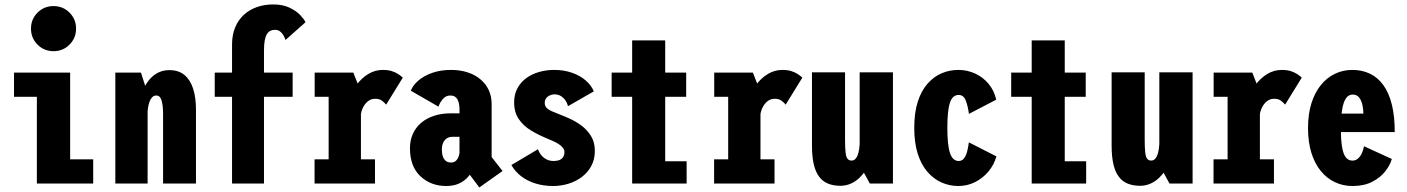

<svg xmlns="http://www.w3.org/2000/svg" viewBox="-20 -827 6340 865"><path d="M221.1 -596.4Q178.6 -596.4 149.1 -626Q119.6 -655.5 119.6 -698Q119.6 -740.6 149.1 -770.1Q178.6 -799.6 221.1 -799.6Q263.7 -799.6 293.2 -770.1Q322.7 -740.6 322.7 -698Q322.7 -655.5 293.2 -626Q263.7 -596.4 221.1 -596.4ZM296 -109.1H399.9V0H146.1V-390.9H43.1V-500H296Z M499.6 0Q499.6 -109 499.6 -184Q499.6 -259 499.6 -308Q499.6 -357 499.6 -387.2Q499.6 -417.5 499.6 -436Q499.6 -454.5 499.6 -468.8Q499.6 -483 499.6 -500H615L645 -406.3V0ZM714.7 0V-313.3Q714.7 -333.1 712.5 -352.4Q710.2 -371.6 703.8 -384.2Q697.4 -396.7 684.4 -396.7Q672.9 -396.7 665.4 -388.7Q657.8 -380.7 653.4 -368Q648.9 -355.3 646.8 -340.9Q644.6 -326.4 644.4 -314L606.7 -322.6Q606.8 -360.6 616 -394.6Q625.1 -428.6 642.8 -454.9Q660.4 -481.1 685.5 -496.1Q710.6 -511.1 742.7 -511.1Q784.7 -511.1 811.2 -489Q837.6 -466.9 850.2 -427.1Q862.9 -387.4 862.9 -334V0Z M947.4 -500H1298.4V-390.9H947.4ZM1210.6 -807Q1254.1 -807 1284.6 -792.4Q1315.1 -777.8 1333 -758.7Q1350.8 -739.6 1356.4 -726.9L1266.3 -646.9Q1262.9 -657.1 1257 -667.6Q1251.1 -678.1 1241.9 -685.3Q1232.8 -692.6 1219.3 -692.6Q1206.8 -692.6 1197.4 -687.8Q1187.9 -682.9 1181.8 -672.2Q1175.6 -661.5 1172.4 -643.3Q1169.3 -625.1 1169.3 -598.3V0H1025.4V-626Q1025.4 -669.6 1039.4 -703.4Q1053.4 -737.1 1078.4 -760.1Q1103.4 -783.1 1137.1 -795Q1170.8 -807 1210.6 -807Z M1537.7 -291.7Q1537.7 -333.7 1550.3 -373.1Q1562.9 -412.6 1585.8 -443.9Q1608.7 -475.1 1639.1 -493.6Q1669.5 -512 1704.6 -512Q1728.6 -512 1745.6 -506.5Q1762.6 -501 1774.5 -493Q1786.4 -485 1794.7 -477.3L1719.7 -355.6Q1711.1 -365.9 1700 -374Q1689 -382 1670 -382Q1651.4 -382 1637.2 -370.4Q1623 -358.9 1614.5 -340.7Q1606.1 -322.5 1604.9 -302.1ZM1606.1 -109.1H1669.4V0H1397.2V-109.1H1460.6V-390.9H1397.7V-500H1571.9L1606.1 -412.1Z M2139.4 17.6 2064.4 -82.6 2150 -176.8 2244.1 -56.6ZM2053.1 -158.1 2119.3 -83.4Q2114.2 -68.4 2104.5 -51.9Q2094.9 -35.4 2079.8 -21.1Q2064.7 -6.8 2042.6 2.1Q2020.5 11 1990.1 11Q1921 11 1874 -33Q1827 -77 1827 -159.1Q1827 -195.3 1840.2 -224.2Q1853.4 -253.2 1877.5 -273.7Q1901.6 -294.1 1935.4 -305.3Q1969.1 -316.4 2010.1 -316.4H2064.6V-210.7H2018.9Q2003.9 -210.7 1993.1 -203.8Q1982.4 -196.9 1976.5 -184Q1970.7 -171 1970.7 -153.1Q1970.7 -133.7 1975.6 -120.8Q1980.4 -107.8 1989.7 -101.2Q1999 -94.7 2011.9 -94.7Q2025.9 -94.7 2034.4 -102.9Q2042.9 -111.1 2047.4 -125.4Q2051.9 -139.7 2053.1 -158.1ZM2012.3 -512Q2052.7 -512 2086 -501.2Q2119.2 -490.5 2143.8 -470.2Q2168.3 -449.9 2181.6 -421.8Q2194.9 -393.6 2194.9 -358.7V-83.9L2050.1 -108.3V-333.6Q2050.1 -347.6 2047.8 -359.4Q2045.5 -371.1 2040.8 -379.5Q2036.1 -387.9 2028.3 -392.3Q2020.6 -396.7 2009.3 -396.7Q1993.9 -396.7 1983.1 -388.2Q1972.4 -379.7 1965.6 -368.2Q1958.8 -356.7 1955.3 -346.6L1830.9 -418.3Q1839.9 -442.6 1864.7 -464Q1889.5 -485.4 1927.1 -498.7Q1964.6 -512 2012.3 -512Z M2471.9 11Q2429.6 11 2393 -0.2Q2356.4 -11.4 2328.4 -32.7Q2300.4 -54 2283.9 -83.6L2403.7 -154.7Q2409.6 -138.1 2420.1 -126.2Q2430.6 -114.2 2444.3 -108Q2458 -101.7 2473.7 -101.7Q2484.6 -101.7 2493.8 -103.9Q2503 -106.1 2509.4 -111Q2515.9 -115.9 2519.4 -123.4Q2522.9 -130.8 2522.9 -141.3Q2522.9 -151.9 2516.5 -160.5Q2510.1 -169.1 2498.6 -176.8Q2487.1 -184.4 2472 -191.3Q2456.9 -198.2 2439.9 -205.1Q2404.3 -219.8 2371.3 -239.8Q2338.3 -259.8 2317.3 -290.3Q2296.3 -320.8 2296.3 -365.7Q2296.3 -401.9 2311 -429.2Q2325.6 -456.6 2350.9 -475Q2376.1 -493.4 2408.5 -502.7Q2440.9 -512 2476.4 -512Q2520.4 -512 2556.6 -499.4Q2592.8 -486.9 2618.1 -465.1Q2643.5 -443.3 2655.3 -415.4L2538.9 -348.6Q2534.9 -364.1 2526.3 -376Q2517.8 -387.9 2505.8 -394.9Q2493.9 -401.9 2479.4 -401.9Q2470.4 -401.9 2462.2 -399.2Q2453.9 -396.6 2447.6 -391.7Q2441.2 -386.8 2437.7 -379.8Q2434.1 -372.8 2434.1 -363.6Q2434.1 -350.3 2442.1 -341.6Q2450.1 -332.9 2464.6 -326.5Q2479.1 -320 2498.3 -312.7Q2518.5 -305.1 2545.8 -292.9Q2573.1 -280.6 2599.3 -261.4Q2625.4 -242.1 2642.6 -214.2Q2659.9 -186.3 2659.9 -147.3Q2659.9 -108.2 2643.6 -78.6Q2627.4 -49.1 2600.4 -29Q2573.4 -9 2540 1Q2506.6 11 2471.9 11Z M2735.6 -390.9V-500H3071.4V-390.9ZM2976.9 -100.6H3073.4V0H2828V-645H2976.9Z M3337.7 -291.7Q3337.7 -333.7 3350.3 -373.1Q3362.9 -412.6 3385.8 -443.9Q3408.7 -475.1 3439.1 -493.6Q3469.5 -512 3504.6 -512Q3528.6 -512 3545.6 -506.5Q3562.6 -501 3574.5 -493Q3586.4 -485 3594.7 -477.3L3519.7 -355.6Q3511.1 -365.9 3500 -374Q3489 -382 3470 -382Q3451.4 -382 3437.2 -370.4Q3423 -358.9 3414.5 -340.7Q3406.1 -322.5 3404.9 -302.1ZM3406.1 -109.1H3469.4V0H3197.2V-109.1H3260.6V-390.9H3197.7V-500H3371.9L3406.1 -412.1Z M3765.9 10Q3734.5 10 3710.5 0.2Q3686.5 -9.5 3670.4 -30.9Q3654.3 -52.3 3646.2 -86.8Q3638.1 -121.3 3638.1 -171.3V-501H3787.1V-198.6Q3787.1 -162.1 3789.4 -141.4Q3791.6 -120.6 3798 -112.1Q3804.4 -103.6 3816.4 -103.6Q3825.1 -103.6 3831.9 -109.3Q3838.6 -115 3843.3 -126.3Q3848 -137.6 3850.6 -154.5Q3853.1 -171.3 3853.6 -193L3925.6 -189.6Q3915.4 -126.4 3892.5 -81.7Q3869.6 -37 3837.1 -13.5Q3804.7 10 3765.9 10ZM3898.9 0 3853 -84V-501H4002.9V0Z M4469.1 -122.4Q4458.4 -84.6 4433.3 -54.5Q4408.2 -24.4 4373.1 -6.7Q4338.1 11 4297.3 11Q4258.6 11 4223.1 -4.3Q4187.6 -19.6 4159.4 -51.5Q4131.2 -83.4 4115 -132.9Q4098.9 -182.5 4098.9 -251Q4098.9 -320.1 4115 -369.6Q4131.2 -419.2 4159.4 -450.8Q4187.6 -482.4 4223.1 -497.2Q4258.6 -512 4297.3 -512Q4337.6 -512 4373.1 -495.7Q4408.6 -479.4 4433.7 -449.5Q4458.7 -419.5 4468.3 -378L4345.3 -314Q4340.1 -351.5 4330.4 -375.4Q4320.6 -399.3 4299 -399.3Q4285.9 -399.3 4276.1 -391.2Q4266.3 -383.1 4260.1 -365.4Q4253.9 -347.7 4251 -319.5Q4248 -291.2 4248 -251Q4248 -211.3 4251 -183.1Q4253.9 -154.9 4260.1 -136.9Q4266.3 -118.9 4276.1 -110.3Q4285.9 -101.7 4299 -101.7Q4313.5 -101.7 4322.5 -112.8Q4331.6 -123.9 4336.8 -143Q4341.9 -162.1 4345 -185.7Z M4535.6 -390.9V-500H4871.4V-390.9ZM4776.9 -100.6H4873.4V0H4628V-645H4776.9Z M5115.9 10Q5084.5 10 5060.5 0.2Q5036.5 -9.5 5020.4 -30.9Q5004.3 -52.3 4996.2 -86.8Q4988.1 -121.3 4988.1 -171.3V-501H5137.1V-198.6Q5137.1 -162.1 5139.4 -141.4Q5141.6 -120.6 5148 -112.1Q5154.4 -103.6 5166.4 -103.6Q5175.1 -103.6 5181.9 -109.3Q5188.6 -115 5193.3 -126.3Q5198 -137.6 5200.6 -154.5Q5203.1 -171.3 5203.6 -193L5275.6 -189.6Q5265.4 -126.4 5242.5 -81.7Q5219.6 -37 5187.1 -13.5Q5154.7 10 5115.9 10ZM5248.9 0 5203 -84V-501H5352.9V0Z M5587.7 -291.7Q5587.7 -333.7 5600.3 -373.1Q5612.9 -412.6 5635.8 -443.9Q5658.7 -475.1 5689.1 -493.6Q5719.5 -512 5754.6 -512Q5778.6 -512 5795.6 -506.5Q5812.6 -501 5824.5 -493Q5836.4 -485 5844.7 -477.3L5769.7 -355.6Q5761.1 -365.9 5750 -374Q5739 -382 5720 -382Q5701.4 -382 5687.2 -370.4Q5673 -358.9 5664.5 -340.7Q5656.1 -322.5 5654.9 -302.1ZM5656.1 -109.1H5719.4V0H5447.2V-109.1H5510.6V-390.9H5447.7V-500H5621.9L5656.1 -412.1Z M5997.9 -315.3H6122.3Q6122.3 -333 6118.2 -353Q6114.1 -373.1 6103.7 -387Q6093.3 -401 6074.3 -401Q6056.4 -401 6044.6 -385.1Q6032.8 -369.2 6026.9 -335.2Q6021 -301.2 6021 -246.7Q6021 -195.6 6026.4 -164.1Q6031.7 -132.6 6043.2 -118Q6054.8 -103.4 6073.3 -103.4Q6086.9 -103.4 6097.4 -112.2Q6108 -120.9 6115 -135.7Q6122 -150.4 6125.1 -168.1L6250.4 -110.9Q6243.2 -84 6221.5 -55.9Q6199.9 -27.7 6162.9 -8.4Q6125.9 11 6073.3 11Q6030.8 11 5994.2 -6.2Q5957.6 -23.4 5930.4 -56.7Q5903.1 -90 5888 -138.6Q5872.9 -187.3 5872.9 -250.1Q5872.9 -313.1 5888.2 -361.7Q5903.6 -410.4 5930.8 -443.8Q5958 -477.3 5994.2 -494.6Q6030.4 -512 6072 -512Q6116.6 -512 6151.9 -495Q6187.2 -478.1 6212.2 -443.7Q6237.2 -409.4 6250.4 -356.5Q6263.6 -303.6 6263.6 -231.9H5997.9Z"/></svg>

Font: League Mono Thin Condensed
Style: Regular
Weight: 100
Width: 1
Designer: Tyler Finck
Foundry: The League of Moveable Type / Tyler Finck
Version: Version 2.300;RELEASE